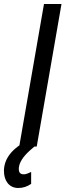

<svg xmlns="http://www.w3.org/2000/svg" viewBox="-69 -731 337 958"><path d="M114.3 0H26.9L150.4 -710.9H237.8ZM106.4 -2.9 81.1 19Q28.3 65.9 24.9 107.4Q24.9 110.4 24.9 112.8Q24.9 137.2 46.4 138.7Q56.6 139.6 66.9 135.3L86.4 127V186.5Q56.6 207 22.5 207Q-11.2 207 -30.8 182.6Q-49.3 159.2 -49.3 121.6Q-49.3 119.6 -49.3 117.7Q-45.9 27.3 72.8 -32.2Z"/></svg>

Font: MAUL Condensed Italic
Style: Condenced Regular Italic
Weight: 400
Italic angle: -12°
Designer: MAUL
Version: Version 1.0; 2020; ttfautohint (v1.8.3)